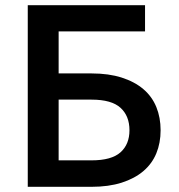

<svg xmlns="http://www.w3.org/2000/svg" viewBox="-20 -720 690 740"><path d="M87 -700H539V-599H206V-437H333Q399 -437 449 -421Q499 -405 532.5 -376.5Q566 -348 582.5 -307.5Q599 -267 599 -218Q599 -169 582.5 -129Q566 -89 532.5 -60.5Q499 -32 449 -16Q399 0 333 0H87ZM333 -102Q410 -102 444.5 -133Q479 -164 479 -218Q479 -273 444.5 -304.5Q410 -336 333 -336H206V-102Z"/></svg>

Font: Golos UI Medium
Style: Regular
Weight: 500
Designer: A.Korolkova, Vitaly Kuzmin
Foundry: ParaType Ltd
Version: Version 2.000